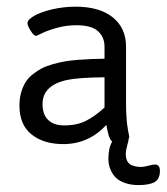

<svg xmlns="http://www.w3.org/2000/svg" viewBox="-20 -420 491 566"><path d="M436.8 65Q451.4 65 451.4 83.6Q451.4 107.8 435.8 116.7Q420.1 125.6 388.8 125.6Q365.8 125.6 348.8 119.5Q331.7 113.4 322.6 104.8Q313.5 96.3 308 84.8Q302.4 73.3 301 64.8Q299.6 56.3 299.6 48Q299.6 15.9 310.7 -2.4Q308.4 -4.4 306.6 -6.9Q304.8 -9.5 303.2 -13.5Q301.6 -17.4 300.6 -20Q299.6 -22.6 298.5 -28.3Q297.3 -34.1 296.7 -36.1Q296.1 -38 294.9 -44.6Q293.7 -51.1 293.7 -51.9Q241.4 4.8 166.5 4.8Q108.6 4.8 72.9 -23.8Q37.3 -52.3 37.3 -108.6Q37.3 -129.6 42.2 -147Q47.2 -164.5 55.3 -177.6Q63.4 -190.6 76.7 -201.1Q90 -211.7 103.4 -218.6Q116.9 -225.5 135.9 -230.9Q155 -236.2 171.2 -239Q187.5 -241.8 209.9 -243.6Q232.3 -245.3 248.9 -245.9Q265.6 -246.5 288.1 -246.9V-282.6Q288.1 -310.7 268.7 -328.2Q249.3 -345.6 205.3 -345.6Q174.8 -345.6 147 -337.7Q119.3 -329.8 103.6 -322Q88 -314.3 86.8 -314.3Q79.7 -314.3 70.4 -329.4Q61 -344.4 61 -351.6Q61 -361.9 80.5 -373.2Q99.9 -384.5 133.6 -392.4Q167.3 -400.3 202.9 -400.3Q273.1 -400.3 312.3 -369Q351.6 -337.7 351.6 -281.8V-112.2Q351.6 -94.7 352.6 -78.9Q353.5 -63 354.9 -52.5Q356.3 -42 357.7 -34.3Q359.1 -26.6 360.1 -22Q361.1 -17.4 361.1 -17Q361.1 -14.7 359.5 -11.5Q359.5 -7.1 355.1 8.3Q350.8 23.8 350.8 34.1Q350.8 46.8 355.3 55.1Q359.9 63.4 368 66.8Q376.1 70.2 382.7 71.1Q389.2 72.1 397.9 72.1Q403.5 72.1 417 68.6Q430.4 65 436.8 65ZM288.1 -103.1V-192.2Q210.5 -191.4 178 -184.3Q105.4 -168.8 105.4 -113Q105.4 -82.4 121.9 -66.4Q138.3 -50.3 169.6 -50.3Q206.9 -50.3 233.8 -64Q260.8 -77.7 288.1 -103.1Z"/></svg>

Font: Jaldi
Style: Regular
Weight: 400
Designer: Pablo Cosgaya and Nicolas Silva
Foundry: Omnibus-Type
Version: Version 1.001;PS 001.001;hotconv 1.0.70;makeotf.lib2.5.58329